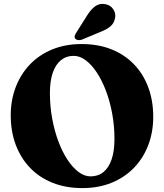

<svg xmlns="http://www.w3.org/2000/svg" viewBox="-20 -944 840 983"><path d="M397.5 -718.5Q482 -718.5 549.8 -691.8Q617.5 -665 665.5 -615.2Q713.5 -565.5 739 -497.2Q764.5 -429 764.5 -345.5Q764.5 -268 739.2 -201.5Q714 -135 666.5 -85.5Q619 -36 552 -8.5Q485 19 401.5 19Q317.5 19 250 -7.8Q182.5 -34.5 134.5 -84.2Q86.5 -134 60.8 -202.2Q35 -270.5 35 -354Q35 -431.5 60.5 -498Q86 -564.5 133.2 -614Q180.5 -663.5 247.5 -691Q314.5 -718.5 397.5 -718.5ZM566 -232Q566 -299 554.5 -361.8Q543 -424.5 522.8 -478.2Q502.5 -532 476 -572.2Q449.5 -612.5 419.2 -635.2Q389 -658 357.5 -658Q319.5 -658 292 -635.8Q264.5 -613.5 250 -571.2Q235.5 -529 235.5 -467.5Q235.5 -400.5 247 -337.8Q258.5 -275 278.5 -221.2Q298.5 -167.5 325 -127Q351.5 -86.5 381.8 -63.8Q412 -41 443.5 -41Q482.5 -41 509.8 -63.2Q537 -85.5 551.5 -128Q566 -170.5 566 -232ZM424.5 -862.5Q444 -894.5 466.8 -911.5Q489.5 -928.5 520 -922.5Q547.5 -917 560.8 -895.2Q574 -873.5 569 -851.5Q564 -824.5 544.8 -808.5Q525.5 -792.5 492.5 -780L399 -741Q390 -738 380.8 -738.8Q371.5 -739.5 366 -745.5Q360.5 -752 362.5 -759.8Q364.5 -767.5 369.5 -775Z"/></svg>

Font: Fraunces
Style: Bold
Weight: 700
Version: Version 1.000;[b76b70a41]